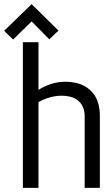

<svg xmlns="http://www.w3.org/2000/svg" viewBox="-69 -903 534 923"><path d="M212 -756 83 -883 -49 -755 -6 -713 83 -800 168 -714ZM116 -471V-700H41V0H116V-412Q135 -423 153.5 -429.5Q172 -436 190.5 -439.5Q209 -443 228 -443Q249 -443 269 -438Q289 -433 304.5 -421Q320 -409 329 -390Q338 -371 338 -343V0H411V-346Q411 -380 403 -407Q395 -434 380 -453Q365 -472 344.5 -485Q324 -498 298 -504Q272 -510 242 -510Q218 -510 195 -504.5Q172 -499 151.5 -490Q131 -481 116 -471Z"/></svg>

Font: Advent Pro Medium
Style: Regular
Weight: 500
Designer: VivaRado, Andreas Kalpakidis
Foundry: VivaRado, Andreas Kalpakidis
Version: Version 3.000